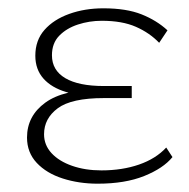

<svg xmlns="http://www.w3.org/2000/svg" viewBox="-20 -436 455 462"><path d="M215 6Q170 6 131 -6.5Q92 -19 68.5 -44Q45 -69 45 -105Q45 -157 89 -189Q133 -221 223 -221V-204Q175 -204 139.5 -214.5Q104 -225 84.5 -247Q65 -269 65 -302Q65 -339 87 -364Q109 -389 146.5 -402.5Q184 -416 229 -416Q284 -416 320.5 -401.5Q357 -387 383 -363L363 -333Q340 -357 307 -371.5Q274 -386 225 -386Q195 -386 167.5 -377Q140 -368 122.5 -350Q105 -332 105 -303Q105 -267 137 -248Q169 -229 230 -229H297V-200H230Q152 -200 119 -175.5Q86 -151 86 -113Q86 -87 104 -67.5Q122 -48 153.5 -37Q185 -26 224 -26Q274 -26 314.5 -40Q355 -54 380 -81L395 -58Q373 -31 327 -12.5Q281 6 215 6Z"/></svg>

Font: Ysabeau Office ExtraLight
Style: Regular
Weight: 250
Designer: Christian Thalmann (Catharsis Fonts)
Version: Version 2.001;gftools[0.9.30]; featfreeze: tnum,lnum,ss02